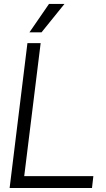

<svg xmlns="http://www.w3.org/2000/svg" viewBox="-20 -944 531 964"><path d="M28.3 0H441.9L448.7 -59.6H101.6L184.1 -727.5H117.7ZM127.9 -781.7H188.5L303.7 -924.3H226.1Z"/></svg>

Font: Guggenheim Sans Display Light
Style: Italic
Weight: 300
Italic angle: -7°
Designer: Modified by Tom Baber under direction of Pentagram Design 2023
Foundry: rsms
Version: Version 1.001;Glyphs 3.1.2 (3151)